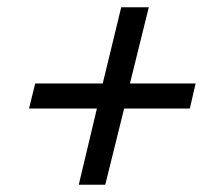

<svg xmlns="http://www.w3.org/2000/svg" viewBox="-20 -559 600 529"><path d="M197 -50 247 -260H60L77 -329H263L314 -539H390L338 -329H519L503 -260H322L270 -50Z"/></svg>

Font: Ubuntu Sans Mono
Style: Italic
Weight: 400
Italic angle: -13.5°
Monospace: yes
Designer: Dalton Maag Ltd
Foundry: Dalton Maag Ltd
Version: Version 1.006